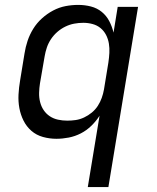

<svg xmlns="http://www.w3.org/2000/svg" viewBox="-20 -558 640 783"><path d="M338 205 386 -86Q372 -64 352.5 -45Q333 -26 309.5 -14Q286 -2 260.5 3Q235 8 210 8Q210 8 210 8Q210 8 210 8Q182 8 155 0.5Q128 -7 108 -24.5Q88 -42 76 -66Q64 -90 59 -117Q54 -144 55.5 -172.5Q57 -201 62 -230L80 -340Q84 -366 92.5 -391.5Q101 -417 115.5 -440.5Q130 -464 151 -483Q172 -502 196.5 -515Q221 -528 247 -533Q273 -538 299 -538Q326 -538 351 -531.5Q376 -525 395 -509.5Q414 -494 425.5 -472Q437 -450 443 -425L460 -530H543L422 205ZM254 -66Q272 -66 289 -68.5Q306 -71 323 -79Q340 -87 354.5 -99Q369 -111 379 -126.5Q389 -142 395 -159Q401 -176 404 -193L422 -303Q425 -323 426 -342.5Q427 -362 424 -380.5Q421 -399 412.5 -415.5Q404 -432 390 -443.5Q376 -455 357.5 -460Q339 -465 320 -465Q301 -465 282.5 -461.5Q264 -458 246.5 -449.5Q229 -441 214 -428Q199 -415 188 -398.5Q177 -382 171 -364Q165 -346 162 -328L143 -218Q140 -199 139.5 -179.5Q139 -160 143.5 -142Q148 -124 158 -109Q168 -94 183 -84Q198 -74 216.5 -70Q235 -66 254 -66Z"/></svg>

Font: Iosevka Curly Extended
Style: Italic
Weight: 400
Width: 7
Italic angle: -9°
Monospace: yes
Designer: Belleve Invis
Foundry: Belleve Invis
Version: Version 11.1.0; ttfautohint (v1.8.3)